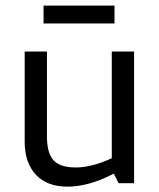

<svg xmlns="http://www.w3.org/2000/svg" viewBox="-20 -668 578 700"><path d="M70 0ZM256.2 -57.5Q315 -57.5 387.5 -91.2V-480H468.8V0H412.5L395 -35Q303.8 12.5 226.2 12.5Q151.2 12.5 110.6 -31.2Q70 -75 70 -151.2V-480H151.2V-171.2Q151.2 -110 175 -83.8Q198.8 -57.5 256.2 -57.5ZM397.5 -582.5H138.8V-647.5H397.5Z"/></svg>

Font: Cambay
Style: Regular
Weight: 400
Designer: Pooja Saxena
Foundry: Pooja Saxena
Version: Version 1.181;PS 001.181;hotconv 1.0.70;makeotf.lib2.5.58329